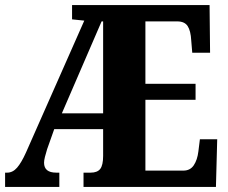

<svg xmlns="http://www.w3.org/2000/svg" viewBox="-20 -734 894 754"><path d="M0 0V-56H8Q30 -56 47 -75.5Q64 -95 82 -135L311 -653L263 -658V-714H803L805 -527H735L731 -575Q729 -613 717 -631.5Q705 -650 676 -650H551V-405H748V-342H551V-64H700Q727 -64 741 -85Q755 -106 759 -139L765 -187H833L828 0H308V-56H336Q362 -56 373.5 -70.5Q385 -85 385 -122V-227H193L165 -148Q160 -132 156.5 -118Q153 -104 153 -95Q153 -56 201 -56H213V0ZM223 -289H385V-650H379Z"/></svg>

Font: Noto Serif ExtraCondensed Black
Style: Regular
Weight: 900
Width: 2
Designer: Monotype Design Team
Foundry: Monotype Imaging Inc.
Version: Version 2.015; ttfautohint (v1.8.4.7-5d5b)